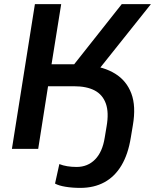

<svg xmlns="http://www.w3.org/2000/svg" viewBox="-20 -725 755 935"><path d="M371 190Q332 190 299 184.5Q266 179 248 169L269 74Q286 81 307.5 84.5Q329 88 353 88Q407 88 443 51.5Q479 15 490 -55L499 -109Q511 -177 495.5 -220.5Q480 -264 441 -284.5Q402 -305 340 -305H214L166 0H38L150 -705H278L231 -412H352L323 -389L573 -705H715L443 -364L407 -407Q486 -400 541 -366Q596 -332 619.5 -270Q643 -208 627 -115L617 -55Q604 26 571.5 80.5Q539 135 488.5 162.5Q438 190 371 190Z"/></svg>

Font: Nunito Sans 12pt
Style: Bold Italic
Weight: 700
Italic angle: -9°
Designer: Vernon Adams
Foundry: Vernon Adams
Version: Version 3.101;gftools[0.9.27]